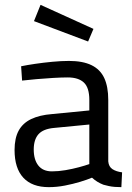

<svg xmlns="http://www.w3.org/2000/svg" viewBox="-20 -761 542 791"><path d="M181 10Q112 10 76 -29Q40 -68 40 -143Q40 -192 57 -223Q74 -254 108.5 -270.5Q143 -287 194 -291L348 -306V-349Q348 -400 325.5 -421Q303 -442 259 -442Q234 -442 199.5 -440Q165 -438 131 -435Q97 -432 71 -429L67 -488Q91 -493 125 -498Q159 -503 196 -506.5Q233 -510 264 -510Q321 -510 357 -492.5Q393 -475 409.5 -439.5Q426 -404 426 -349V-96Q428 -74 443.5 -64Q459 -54 483 -51L480 10Q466 10 453 9Q440 8 428.5 5.5Q417 3 406 0Q393 -5 381.5 -12Q370 -19 359 -29Q340 -21 310.5 -12Q281 -3 247.5 3.5Q214 10 181 10ZM194 -55Q221 -55 250 -60Q279 -65 305 -72Q331 -79 348 -85V-248L203 -234Q158 -230 138.5 -208Q119 -186 119 -145Q119 -103 138 -79Q157 -55 194 -55ZM343 -590 120 -674 147 -741 365 -642Z"/></svg>

Font: Cairo
Style: Regular
Weight: 400
Designer: Mohamed Gaber, Accademia di Belle Arti di Urbino
Foundry: Kief Type Foundry, Accademia di Belle Arti di Urbino
Version: Version 3.120